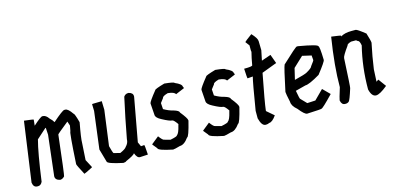

<svg xmlns="http://www.w3.org/2000/svg" viewBox="-74 -1325 3646 1771"><g transform="rotate(-15 1748.5 -439.0)"><path d="M144.5 -633.8Q232.4 -624 232.4 -620.1L226.6 -563.5Q299.8 -629.9 316.4 -629.9H320.3Q350.6 -629.9 377 -590.8Q400.4 -569.8 412.1 -547.9Q509.3 -633.8 527.3 -633.8H537.1Q563.5 -633.8 601.6 -577.1Q610.8 -577.1 634.8 -489.3V-485.4Q607.4 -341.8 607.4 -292L597.7 -135.7L636.7 -61.5V-55.7Q560.5 -16.6 554.7 -16.6Q503.9 -112.3 503.9 -122.1Q521.5 -428.7 531.2 -428.7L541 -481.4L527.3 -522.5Q416 -433.6 416 -428.7Q373 -51.8 367.2 -42Q347.7 -20.5 324.2 -20.5Q279.3 -30.3 279.3 -65.4L324.2 -452.1L320.3 -516.6L318.4 -518.6H316.4L222.7 -434.6Q191.4 -318.8 154.3 -47.9Q139.6 -16.6 113.3 -16.6H105.5Q69.3 -16.6 62.5 -63.5L142.6 -633.8Z M1136.7 -631.8H1140.6Q1181.6 -622.6 1181.6 -590.8V-585L1105.5 -168.9L1125 -126L1127 -127.9H1136.7L1156.2 -129.9Q1160.2 -129.9 1166 -38.1L1164.1 -36.1H1162.1L1089.8 -32.2Q1062.5 -32.2 1044.9 -81.1Q1036.1 -64 959 -30.3Q948.7 -20.5 927.7 -20.5Q781.2 -51.3 781.2 -73.2L746.1 -196.3V-198.2L791 -553.7L789.1 -618.2L794.9 -620.1L880.9 -622.1L882.8 -620.1V-606.4L884.8 -540L839.8 -204.1Q855.5 -142.6 863.3 -131.8L923.8 -116.2Q977.1 -139.6 986.3 -157.2Q1015.6 -186.5 1015.6 -223.6Q1050.8 -415 1093.8 -608.4Q1109.4 -631.8 1136.7 -631.8Z M1481.4 -629.9Q1575.2 -620.6 1575.2 -610.4Q1639.6 -583.5 1639.6 -557.6Q1645.5 -550.3 1645.5 -542L1561.5 -506.8Q1551.3 -530.3 1489.3 -536.1Q1436.5 -521 1436.5 -504.9L1405.3 -463.9L1409.2 -405.3Q1456.1 -377.9 1499 -368.2Q1551.8 -352.5 1551.8 -335Q1608.4 -265.1 1608.4 -245.1V-241.2Q1572.3 -94.7 1555.7 -94.7Q1513.7 -36.1 1471.7 -36.1Q1417 -20.5 1403.3 -20.5Q1264.6 -48.3 1264.6 -71.3L1229.5 -114.3V-118.2L1299.8 -174.8Q1333 -129.9 1346.7 -129.9L1403.3 -114.3Q1469.7 -127.9 1469.7 -137.7Q1490.2 -150.4 1506.8 -221.7L1510.7 -235.4Q1478 -282.2 1463.9 -282.2Q1440.9 -282.2 1372.1 -319.3Q1319.3 -346.2 1319.3 -374L1311.5 -485.4Q1311.5 -500.5 1385.7 -592.8Q1385.7 -602.5 1481.4 -629.9Z M1967.8 -629.9Q2061.5 -620.6 2061.5 -610.4Q2126 -583.5 2126 -557.6Q2131.8 -550.3 2131.8 -542L2047.9 -506.8Q2037.6 -530.3 1975.6 -536.1Q1922.9 -521 1922.9 -504.9L1891.6 -463.9L1895.5 -405.3Q1942.4 -377.9 1985.4 -368.2Q2038.1 -352.5 2038.1 -335Q2094.7 -265.1 2094.7 -245.1V-241.2Q2058.6 -94.7 2042 -94.7Q2000 -36.1 1958 -36.1Q1903.3 -20.5 1889.6 -20.5Q1751 -48.3 1751 -71.3L1715.8 -114.3V-118.2L1786.1 -174.8Q1819.3 -129.9 1833 -129.9L1889.6 -114.3Q1956.1 -127.9 1956.1 -137.7Q1976.6 -150.4 1993.2 -221.7L1997.1 -235.4Q1964.4 -282.2 1950.2 -282.2Q1927.2 -282.2 1858.4 -319.3Q1805.7 -346.2 1805.7 -374L1797.9 -485.4Q1797.9 -500.5 1872.1 -592.8Q1872.1 -602.5 1967.8 -629.9Z M2375 -862.3Q2423.8 -810.5 2423.8 -782.2L2425.8 -696.3L2406.2 -600.6L2496.1 -631.8L2527.3 -545.9L2382.8 -491.2Q2330.1 -220.7 2322.3 -149.4V-141.6L2390.6 -83Q2352.5 -28.3 2322.3 -28.3Q2309.1 -20.5 2291 -20.5H2287.1Q2250 -20.5 2230.5 -96.7V-168.9Q2273.4 -432.1 2287.1 -481.4H2285.2L2236.3 -477.5Q2232.9 -477.5 2228.5 -571.3H2230.5Q2308.6 -571.3 2308.6 -583Q2320.3 -651.4 2334 -704.1L2332 -717.8V-766.6L2302.7 -805.7Q2307.1 -813 2375 -862.3Z M2761.7 -643.6Q2943.4 -612.3 2943.4 -594.7Q2955.6 -594.7 2959 -460Q2959 -443.4 2877 -338.9Q2772 -276.4 2734.4 -276.4L2636.7 -251Q2650.9 -168.9 2656.2 -168.9L2709 -114.3L2787.1 -118.2L2873 -204.1H2875L2939.5 -139.6Q2835 -30.3 2822.3 -30.3Q2822.3 -26.4 2683.6 -20.5Q2659.7 -20.5 2607.4 -86.9Q2558.6 -127.4 2558.6 -167Q2541 -248.5 2541 -264.6V-266.6Q2587.9 -491.2 2599.6 -512.7Q2738.8 -643.6 2750 -643.6ZM2775.4 -547.9 2679.7 -458 2654.3 -350.6Q2756.3 -376 2775.4 -387.7Q2828.1 -417 2832 -434.6Q2865.2 -477.5 2865.2 -483.4L2861.3 -528.3Z M3314.5 -651.4Q3328.6 -651.4 3402.3 -592.8Q3425.8 -517.6 3425.8 -499Q3398.4 -371.1 3382.8 -256.8L3377 -139.6L3396.5 -153.3H3398.4L3451.2 -81.1V-79.1Q3377.9 -18.6 3341.8 -18.6Q3300.3 -18.6 3283.2 -90.8Q3283.2 -302.2 3332 -499Q3323.7 -545.9 3308.6 -545.9L3293 -557.6H3246.1Q3205.1 -545.4 3205.1 -530.3Q3144.5 -446.8 3144.5 -426.8Q3130.9 -154.8 3127 -145.5Q3093.3 -36.6 3080.1 -26.4Q3066.4 -16.6 3054.7 -16.6H3044.9Q3012.2 -16.6 3003.9 -59.6V-61.5Q3003.9 -71.8 3037.1 -178.7Q3037.1 -379.4 3080.1 -647.5L3082 -649.4Q3171.9 -637.7 3171.9 -633.8V-631.8L3169.9 -629.9V-627.9H3171.9Q3210.4 -651.4 3273.4 -651.4Z"/></g></svg>

Font: ww_drahtTSB
Style: Regular
Weight: 400
Designer: Dr. Wolfgang Wiebecke
Version: Version 1.06 May 21, 2010, initial release